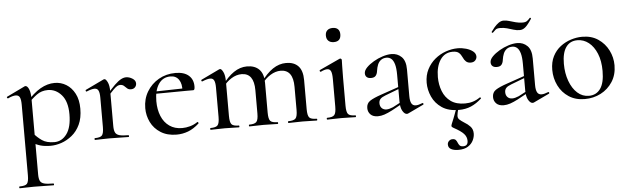

<svg xmlns="http://www.w3.org/2000/svg" viewBox="-55 -798 4161 1270"><g transform="rotate(-5 2025.5 -163.0)"><path d="M30 275Q27 275 27 269Q27 263 30 263Q68 263 79.5 250Q91 237 91 194V-274Q91 -308 83.5 -323.5Q76 -339 56 -339Q47 -339 34 -335.5Q21 -332 5 -324Q1 -323 -1.5 -328.5Q-4 -334 -1 -335L119 -393Q122 -395 126 -395Q139 -395 149 -372Q159 -349 159 -304V194Q159 222 166 237Q173 252 193.5 257.5Q214 263 255 263Q258 263 258 269Q258 275 255 275Q228 275 195 274Q162 273 125 273Q98 273 73 274Q48 275 30 275ZM258 13Q220 13 191.5 5Q163 -3 126 -25L147 -82Q173 -51 203.5 -30Q234 -9 285 -9Q335 -9 367.5 -53.5Q400 -98 400 -184Q400 -269 362 -312.5Q324 -356 271 -356Q229 -356 197.5 -333Q166 -310 136 -277L127 -286Q178 -345 225 -372Q272 -399 320 -399Q362 -399 397 -377.5Q432 -356 453.5 -315Q475 -274 475 -215Q475 -153 454.5 -109.5Q434 -66 400.5 -39Q367 -12 330 0.5Q293 13 258 13Z M660 -271 654 -282Q692 -328 717 -352Q742 -376 760 -385.5Q778 -395 794 -395Q815 -395 836 -382Q857 -369 857 -349Q857 -334 847 -323.5Q837 -313 820 -313Q804 -313 794.5 -322Q785 -331 775.5 -339.5Q766 -348 750 -348Q742 -348 732 -343Q722 -338 705.5 -321.5Q689 -305 660 -271ZM554 0Q551 0 551 -6Q551 -12 554 -12Q590 -12 601.5 -25.5Q613 -39 613 -81V-276Q613 -308 605.5 -323Q598 -338 580 -338Q570 -338 557 -334.5Q544 -331 527 -324Q523 -322 521 -327.5Q519 -333 522 -335L645 -394Q649 -395 651 -395Q660 -395 671 -373Q682 -351 682 -310V-81Q682 -53 689.5 -38Q697 -23 717.5 -17.5Q738 -12 777 -12Q780 -12 780 -6Q780 0 777 0Q751 0 718 -1Q685 -2 648 -2Q621 -2 596.5 -1Q572 0 554 0Z M1095 12Q1033 12 989.5 -15.5Q946 -43 924.5 -87Q903 -131 903 -180Q903 -241 932 -289.5Q961 -338 1010.5 -366.5Q1060 -395 1122 -395Q1179 -395 1209.5 -368.5Q1240 -342 1240 -296Q1240 -285 1238 -278Q1236 -271 1229 -271H1158Q1162 -319 1143 -347Q1124 -375 1087 -375Q1036 -375 1008 -333Q980 -291 980 -220Q980 -164 998 -120.5Q1016 -77 1051 -52.5Q1086 -28 1135 -28Q1161 -28 1188 -35.5Q1215 -43 1238 -59Q1240 -61 1243.5 -56.5Q1247 -52 1245 -49Q1209 -16 1172 -2Q1135 12 1095 12ZM957 -269 956 -284 1181 -289V-271Z M1838 0Q1836 0 1836 -6Q1836 -12 1838 -12Q1875 -12 1887 -25.5Q1899 -39 1899 -81V-235Q1899 -349 1816 -349Q1782 -349 1748 -328Q1714 -307 1690 -272L1686 -284Q1726 -340 1768 -368.5Q1810 -397 1857 -397Q1909 -397 1937.5 -367Q1966 -337 1966 -274V-81Q1966 -39 1977.5 -25.5Q1989 -12 2026 -12Q2030 -12 2030 -6Q2030 0 2026 0Q2008 0 1983.5 -1Q1959 -2 1932 -2Q1906 -2 1881.5 -1Q1857 0 1838 0ZM1579 0Q1576 0 1576 -6Q1576 -12 1579 -12Q1615 -12 1627 -25.5Q1639 -39 1639 -81V-235Q1639 -349 1557 -349Q1522 -349 1488.5 -328Q1455 -307 1431 -272L1427 -284Q1467 -340 1509 -368.5Q1551 -397 1597 -397Q1649 -397 1678 -367.5Q1707 -338 1707 -279V-81Q1707 -39 1718.5 -25.5Q1730 -12 1767 -12Q1770 -12 1770 -6Q1770 0 1767 0Q1748 0 1724 -1Q1700 -2 1673 -2Q1646 -2 1621.5 -1Q1597 0 1579 0ZM1322 0Q1319 0 1319 -6Q1319 -12 1322 -12Q1358 -12 1369.5 -25.5Q1381 -39 1381 -81V-276Q1381 -308 1373.5 -323Q1366 -338 1348 -338Q1338 -338 1325 -334.5Q1312 -331 1295 -324Q1291 -322 1289 -327.5Q1287 -333 1290 -335L1413 -394Q1417 -395 1419 -395Q1428 -395 1439 -373Q1450 -351 1450 -310V-81Q1450 -39 1461.5 -25.5Q1473 -12 1510 -12Q1513 -12 1513 -6Q1513 0 1510 0Q1491 0 1467 -1Q1443 -2 1416 -2Q1389 -2 1364.5 -1Q1340 0 1322 0Z M2096 0Q2093 0 2093 -6Q2093 -12 2096 -12Q2132 -12 2144 -25.5Q2156 -39 2156 -81V-265Q2156 -300 2149 -316Q2142 -332 2124 -332Q2116 -332 2105.5 -329Q2095 -326 2081 -319Q2077 -318 2074.5 -323.5Q2072 -329 2076 -331L2212 -394Q2215 -395 2216 -395Q2219 -395 2222.5 -392Q2226 -389 2226 -385Q2226 -376 2225 -346Q2224 -316 2224 -267V-81Q2224 -39 2235.5 -25.5Q2247 -12 2284 -12Q2287 -12 2287 -6Q2287 0 2284 0Q2266 0 2241.5 -1Q2217 -2 2190 -2Q2163 -2 2139 -1Q2115 0 2096 0ZM2184 -507Q2161 -507 2148 -519.5Q2135 -532 2135 -555Q2135 -577 2148 -589Q2161 -601 2184 -601Q2207 -601 2219 -589Q2231 -577 2231 -555Q2231 -507 2184 -507Z M2633 6Q2629 8 2624 8Q2609 8 2595.5 -14.5Q2582 -37 2582 -79V-255Q2582 -299 2574.5 -325Q2567 -351 2553.5 -362.5Q2540 -374 2522 -374Q2500 -374 2485 -363Q2470 -352 2462.5 -333.5Q2455 -315 2452 -293Q2450 -274 2440.5 -261.5Q2431 -249 2408 -249Q2390 -249 2380 -258Q2370 -267 2370 -283Q2370 -302 2389 -321.5Q2408 -341 2437 -358Q2466 -375 2497.5 -385Q2529 -395 2556 -395Q2596 -395 2623 -368.5Q2650 -342 2650 -285V-108Q2650 -75 2659 -59Q2668 -43 2688 -43Q2705 -43 2732 -54Q2736 -56 2738.5 -50.5Q2741 -45 2736 -43ZM2432 7Q2400 7 2383 -10Q2366 -27 2366 -53Q2366 -84 2390 -100Q2414 -116 2467 -134L2592 -177L2595 -165L2493 -126Q2469 -117 2459 -106Q2449 -95 2449 -78Q2449 -57 2461 -45Q2473 -33 2492 -33Q2502 -33 2513 -36Q2524 -39 2536 -44L2612 -84L2613 -70L2527 -23Q2498 -8 2475.5 -0.5Q2453 7 2432 7Z M2969 12Q2900 12 2856.5 -17.5Q2813 -47 2792.5 -92.5Q2772 -138 2772 -185Q2772 -235 2792 -274Q2812 -313 2844.5 -340Q2877 -367 2917 -381Q2957 -395 2996 -395Q3024 -395 3051.5 -387Q3079 -379 3097 -364.5Q3115 -350 3115 -330Q3115 -316 3104.5 -304.5Q3094 -293 3074 -293Q3055 -293 3043 -304Q3031 -315 3024 -332Q3015 -352 3002 -363.5Q2989 -375 2961 -375Q2908 -375 2878.5 -331Q2849 -287 2849 -216Q2849 -166 2866 -122.5Q2883 -79 2919 -53Q2955 -27 3013 -27Q3041 -27 3065.5 -34.5Q3090 -42 3113 -58Q3116 -60 3119.5 -56Q3123 -52 3120 -50Q3086 -19 3050 -3.5Q3014 12 2969 12ZM2966 2Q2957 33 2956 49Q2955 65 2965.5 75Q2976 85 2998 99Q3019 111 3036 129Q3053 147 3053 176Q3053 198 3042 221Q3031 244 3007 259.5Q2983 275 2943 275Q2913 275 2894.5 265Q2876 255 2876 234Q2876 220 2886 210.5Q2896 201 2909 201Q2925 201 2931.5 209Q2938 217 2942 227.5Q2946 238 2953 246Q2960 254 2977 254Q3008 254 3008 220Q3008 194 2989.5 173.5Q2971 153 2923 127Q2912 121 2910.5 116Q2909 111 2915 97Q2924 77 2928 65.5Q2932 54 2937.5 40.5Q2943 27 2952 1Z M3468 6Q3464 8 3459 8Q3444 8 3430.5 -14.5Q3417 -37 3417 -79V-255Q3417 -299 3409.5 -325Q3402 -351 3388.5 -362.5Q3375 -374 3357 -374Q3335 -374 3320 -363Q3305 -352 3297.5 -333.5Q3290 -315 3287 -293Q3285 -274 3275.5 -261.5Q3266 -249 3243 -249Q3225 -249 3215 -258Q3205 -267 3205 -283Q3205 -302 3224 -321.5Q3243 -341 3272 -358Q3301 -375 3332.5 -385Q3364 -395 3391 -395Q3431 -395 3458 -368.5Q3485 -342 3485 -285V-108Q3485 -75 3494 -59Q3503 -43 3523 -43Q3540 -43 3567 -54Q3571 -56 3573.5 -50.5Q3576 -45 3571 -43ZM3267 7Q3235 7 3218 -10Q3201 -27 3201 -53Q3201 -84 3225 -100Q3249 -116 3302 -134L3427 -177L3430 -165L3328 -126Q3304 -117 3294 -106Q3284 -95 3284 -78Q3284 -57 3296 -45Q3308 -33 3327 -33Q3337 -33 3348 -36Q3359 -39 3371 -44L3447 -84L3448 -70L3362 -23Q3333 -8 3310.5 -0.5Q3288 7 3267 7ZM3439 -527Q3458 -527 3468.5 -534.5Q3479 -542 3489 -554Q3491 -556 3494.5 -552.5Q3498 -549 3496 -547Q3469 -506 3452 -492.5Q3435 -479 3416 -479Q3395 -479 3374.5 -485.5Q3354 -492 3333 -498Q3312 -504 3287 -504Q3266 -504 3257 -496Q3248 -488 3237 -477Q3235 -476 3231.5 -478.5Q3228 -481 3230 -484Q3238 -496 3251.5 -512Q3265 -528 3281 -539.5Q3297 -551 3315 -551Q3332 -551 3351.5 -545Q3371 -539 3393.5 -533Q3416 -527 3439 -527Z M3805 13Q3744 13 3699.5 -16Q3655 -45 3631 -93.5Q3607 -142 3607 -198Q3607 -250 3626.5 -288Q3646 -326 3678 -350.5Q3710 -375 3748 -387Q3786 -399 3823 -399Q3885 -399 3929 -369Q3973 -339 3996.5 -292Q4020 -245 4020 -193Q4020 -130 3990 -83.5Q3960 -37 3911.5 -12Q3863 13 3805 13ZM3834 -6Q3883 -6 3910.5 -44.5Q3938 -83 3938 -162Q3938 -229 3918 -277.5Q3898 -326 3864.5 -352.5Q3831 -379 3789 -379Q3740 -379 3713.5 -341.5Q3687 -304 3687 -231Q3687 -168 3706 -116.5Q3725 -65 3758 -35.5Q3791 -6 3834 -6Z"/></g></svg>

Font: Cormorant Medium
Style: Regular
Weight: 500
Designer: Christian Thalmann (Catharsis Fonts)
Foundry: Catharsis Fonts
Version: Version 4.000